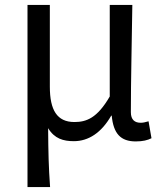

<svg xmlns="http://www.w3.org/2000/svg" viewBox="-20 -563 668 782"><path d="M92 199H184C178 114 177 66 176 -41C202 2 238 12 281 12C340 12 393 -22 433 -92H435C442 -19 471 13 533 13C562 13 581 8 597 0L585 -69C572 -65 562 -63 553 -63C529 -63 513 -75 513 -106C513 -237 517 -396 519 -543H427V-170C376 -82 332 -66 283 -66C212 -66 183 -115 183 -210V-543H92Z"/></svg>

Font: Kinto Sans
Style: Regular
Weight: 400
Designer: Authors: Ryoko NISHIZUKA  (kana & ideographs); Paul D. Hunt (Latin, Greek & Cyrillic); Wenlong ZHANG  (bopomofo); Sandol
Foundry: Adobe Systems Incorporated, ookami Inc.
Version: Version 0.001